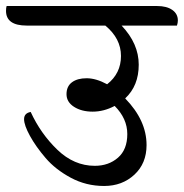

<svg xmlns="http://www.w3.org/2000/svg" viewBox="-62 -671 611 638"><path d="M460 -651Q492 -651 510.5 -638Q529 -625 529 -603Q529 -595 526 -586H342Q399 -526 399 -456Q399 -386 354 -344Q425 -271 425 -189Q425 -128 384.5 -90.5Q344 -53 284 -53Q224 -53 173 -80.5Q122 -108 89.5 -146Q57 -184 37.5 -219.5Q18 -255 18 -275Q18 -295 40 -299Q73 -227 128.5 -173.5Q184 -120 253 -120Q299 -120 330 -147Q361 -174 361 -225.5Q361 -277 319 -319Q283 -300 246 -300Q209 -300 184 -316Q159 -332 159 -358Q159 -384 177 -397.5Q195 -411 226 -411Q257 -411 294 -391Q340 -427 340 -485Q340 -543 288 -586H27Q-42 -586 -42 -635Q-42 -645 -40 -651Z"/></svg>

Font: Laila
Style: Regular
Weight: 400
Designer: Hitesh Malaviya
Foundry: Indian Type Foundry
Version: Version 1.302;PS 1.0;hotconv 1.0.78;makeotf.lib2.5.61930; tt